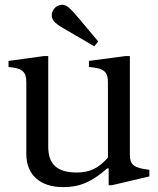

<svg xmlns="http://www.w3.org/2000/svg" viewBox="-20 -758 648 788"><path d="M367 -568 383 -588 299 -688C286 -703 275 -716 261 -728C243 -744 218 -741 203 -723C187 -704 189 -680 208 -664C222 -652 236 -644 254 -634ZM239 10C308 10 356 -11 420 -67H426V2H440L593 -34V-61C528 -69 513 -81 513 -126V-528H496L345 -508V-483C407 -478 423 -464 423 -420V-111C384 -67 347 -50 296 -50C215 -50 178 -83 178 -156V-528H161L15 -508V-483C72 -478 88 -464 88 -420V-126C88 -40 145 10 239 10Z"/></svg>

Font: Hedvig Letters Serif 24pt
Style: Regular
Weight: 400
Designer: Alexander Örn & Tor Weibull
Foundry: Kanon Foundry
Version: Version 1.000